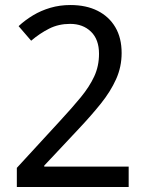

<svg xmlns="http://www.w3.org/2000/svg" viewBox="-20 -744 591 764"><path d="M47 -76 218 -262Q267 -315 301.5 -357Q336 -399 355 -440Q374 -481 374 -530Q374 -587 342 -618Q310 -649 259 -649Q213 -649 175.5 -630Q138 -611 104 -582L54 -640Q80 -664 111.5 -683Q143 -702 180.5 -713Q218 -724 260 -724Q323 -724 368.5 -701Q414 -678 439 -635.5Q464 -593 464 -533Q464 -478 442 -429Q420 -380 381.5 -332Q343 -284 293 -231L156 -85V-81H492V0H47Z"/></svg>

Font: Noto Sans Devanagari
Style: Regular
Weight: 400
Designer: Jelle Bosma - Monotype Design Team
Foundry: Monotype Imaging Inc.
Version: Version 2.003